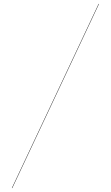

<svg xmlns="http://www.w3.org/2000/svg" viewBox="-20 -800 560 970"><path d="M478 -780 40 150H42L480 -780Z"/></svg>

Font: Bodoni* 96pt
Style: Regular
Weight: 400
Version: Version 2.3